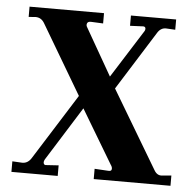

<svg xmlns="http://www.w3.org/2000/svg" viewBox="-47 -643 686 690"><g transform="rotate(5 296.5 -298.5)"><path d="M592.8 0H315.9V-37.1L365.2 -34.2Q376.5 -33.2 377.4 -40.5Q378.9 -47.9 372.1 -57.1L256.8 -250L134.8 -55.2Q129.9 -45.9 132.3 -40Q134.8 -34.2 141.1 -35.2L186 -38.1V0H19V-38.1L55.2 -36.1Q76.2 -36.1 88.9 -58.1L236.8 -293L88.9 -543Q77.6 -562 57.1 -562L32.2 -560.1V-597.2H300.8V-560.1L258.8 -562Q246.1 -563 243.2 -555.7Q240.2 -548.3 245.1 -541L341.8 -372.1L449.2 -542Q455.1 -549.8 453.6 -556.6Q452.1 -563.5 440.9 -562L397.9 -560.1V-597.2H561V-560.1L526.9 -562Q507.8 -562 496.1 -542L363.8 -331.1L530.8 -50.8Q542 -31.2 561 -34.2L592.8 -37.1Z"/></g></svg>

Font: Unna-Bold
Style: Bold
Weight: 700
Designer: Jorge de Buen U.
Foundry: Omnibus-Type
Version: Version 2.006;PS 002.006;hotconv 1.0.70;makeotf.lib2.5.58329